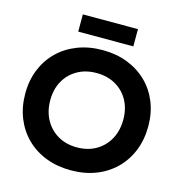

<svg xmlns="http://www.w3.org/2000/svg" viewBox="-135 -1077 1140 1210"><g transform="rotate(15 435.0 -471.5)"><path d="M435.5 12.5Q346.5 12.5 272.8 -16Q199 -44.5 145.5 -97.2Q92 -150 63 -222.2Q34 -294.5 34 -381.5Q34 -467.5 63.2 -539Q92.5 -610.5 145.8 -662.5Q199 -714.5 272.8 -743Q346.5 -771.5 435.5 -771.5Q524.5 -771.5 598 -743Q671.5 -714.5 725 -662.5Q778.5 -610.5 807.5 -539Q836.5 -467.5 836.5 -381.5Q836.5 -294.5 807.5 -222.2Q778.5 -150 725 -97.2Q671.5 -44.5 598 -16Q524.5 12.5 435.5 12.5ZM435 -137Q506 -137 559.8 -168.2Q613.5 -199.5 643.5 -254.5Q673.5 -309.5 673.5 -381.5Q673.5 -452.5 643.5 -506.8Q613.5 -561 559.8 -591.5Q506 -622 435.5 -622Q365 -622 311.2 -591.5Q257.5 -561 227.2 -506.8Q197 -452.5 197 -381.5Q197 -309.5 227.2 -254.5Q257.5 -199.5 311 -168.2Q364.5 -137 435 -137ZM615 -956.5V-844H255.5V-956.5Z"/></g></svg>

Font: Hepta Slab
Style: Bold
Weight: 700
Designer: Michael LaGattuta
Foundry: Michael LaGattuta
Version: Version 1.100